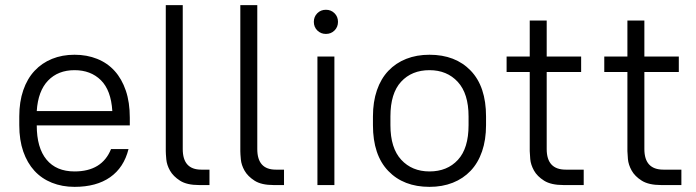

<svg xmlns="http://www.w3.org/2000/svg" viewBox="-20 -720 2706 747"><path d="M270 7Q222 7 182 -9Q142 -25 114 -55.5Q86 -86 70.5 -130.5Q55 -175 55 -233V-267Q55 -324 70.5 -369Q86 -414 114.5 -444.5Q143 -475 182.5 -491Q222 -507 270 -507Q318 -507 358 -491Q398 -475 426 -444Q454 -413 469.5 -367.5Q485 -322 485 -262V-232H123Q123 -145 161 -99Q199 -53 270 -53Q377 -53 412 -140H480Q462 -68 408.5 -30.5Q355 7 270 7ZM270 -447Q206 -447 167 -406.5Q128 -366 123 -288H417Q412 -369 372.5 -408Q333 -447 270 -447Z M755 0Q707 0 680.5 -17Q654 -34 641.5 -56Q629 -78 627 -100Q625 -122 625 -132V-700H691V-140Q691 -60 763 -60H795V0H755Z M1045 0Q997 0 970.5 -17Q944 -34 931.5 -56Q919 -78 917 -100Q915 -122 915 -132V-700H981V-140Q981 -60 1053 -60H1085V0H1045Z M1215 -500H1281V0H1215ZM1248 -588Q1228 -588 1214.5 -601.5Q1201 -615 1201 -635Q1201 -655 1214.5 -668.5Q1228 -682 1248 -682Q1268 -682 1281.5 -668.5Q1295 -655 1295 -635Q1295 -615 1281.5 -601.5Q1268 -588 1248 -588Z M1651 7Q1550 7 1490.5 -55Q1431 -117 1431 -233V-267Q1431 -324 1446.5 -369Q1462 -414 1491 -444.5Q1520 -475 1560.5 -491Q1601 -507 1651 -507Q1752 -507 1811.5 -445Q1871 -383 1871 -267V-233Q1871 -176 1855.5 -131Q1840 -86 1811 -55.5Q1782 -25 1741.5 -9Q1701 7 1651 7ZM1651 -53Q1720 -53 1761.5 -98Q1803 -143 1803 -233V-267Q1803 -356 1761 -401.5Q1719 -447 1651 -447Q1582 -447 1540.5 -402Q1499 -357 1499 -267V-233Q1499 -144 1541 -98.5Q1583 -53 1651 -53Z M2173 0Q2124 0 2097 -17Q2070 -34 2057.5 -56.5Q2045 -79 2043 -101Q2041 -123 2041 -132V-440H1951V-500H2041V-640H2107V-500H2241V-440H2107V-140Q2107 -60 2181 -60H2251V0H2173Z M2553 0Q2504 0 2477 -17Q2450 -34 2437.5 -56.5Q2425 -79 2423 -101Q2421 -123 2421 -132V-440H2331V-500H2421V-640H2487V-500H2621V-440H2487V-140Q2487 -60 2561 -60H2631V0H2553Z"/></svg>

Font: PT Root UI
Style: Regular
Weight: 400
Designer: Vitaly Kuzmin
Foundry: ParaType Ltd.
Version: Version 2.001G